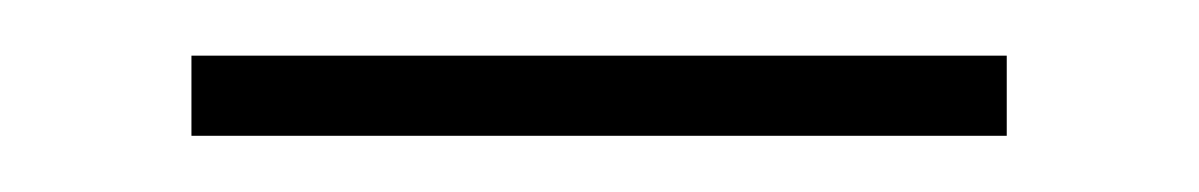

<svg xmlns="http://www.w3.org/2000/svg" viewBox="-20 -20 431 69"><path d="M341.8 0H48.8V28.8H341.8Z"/></svg>

Font: Estedad-FD-VF Thin
Style: Regular
Weight: 100
Designer: Amin Abedi
Version: Version 5.0